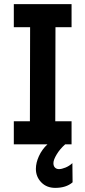

<svg xmlns="http://www.w3.org/2000/svg" viewBox="-20 -700 414 931"><path d="M47 -112H125L126 -568H47V-680H327V-568H249L248 -112H327V0H296Q271 22 255 48.5Q239 75 239 91Q239 105 246.5 112.5Q254 120 266 120Q279 120 297.5 112.5Q316 105 331 91L332 184Q301 211 248 211Q206 211 180 184Q154 157 154 119Q154 89 169 56.5Q184 24 210 0H47Z"/></svg>

Font: Teachers SemiBold
Style: Regular
Weight: 600
Designer: Alfredo Marco Pradil & Chank Diesel
Version: Version 0.009